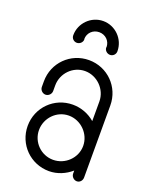

<svg xmlns="http://www.w3.org/2000/svg" viewBox="-148 -874 757 956"><g transform="rotate(20 231.0 -395.5)"><path d="M143 -646C159 -646 173 -659 173 -675L172 -676C172 -709 198 -734 231 -734C264 -734 290 -709 290 -676L289 -675C289 -659 303 -646 319 -646C335 -646 348 -659 348 -675V-676C348 -740 295 -793 231 -793C167 -793 114 -740 114 -676V-675C114 -659 127 -646 143 -646ZM231 -586C133 -586 55 -508 55 -410V-380C55 -364 69 -350 85 -350C101 -350 115 -364 115 -380V-410C115 -474 167 -528 231 -528C295 -528 349 -474 349 -410V-306C317 -334 275 -350 231 -350C133 -350 55 -272 55 -174C55 -76 133 2 231 2C275 2 317 -16 349 -44V-28C349 -12 363 2 379 2C395 2 407 -12 407 -28V-410C407 -508 329 -586 231 -586ZM231 -292C295 -292 349 -238 349 -174C349 -110 295 -58 231 -58C167 -58 115 -110 115 -174C115 -238 167 -292 231 -292Z"/></g></svg>

Font: bauhaus_2017
Style: _regular
Weight: 400
Version: Version 1.0